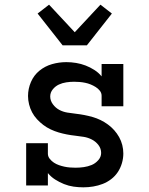

<svg xmlns="http://www.w3.org/2000/svg" viewBox="-20 -794 640 822"><path d="M337 8Q316 8 295 5Q274 2 254 -6Q234 -14 216 -25.5Q198 -37 185 -53V0H92V-181H185V-136Q185 -124 193 -114Q201 -104 211 -97.5Q221 -91 232.5 -87Q244 -83 255.5 -80.5Q267 -78 279 -77Q291 -76 303 -76Q321 -76 338.5 -78.5Q356 -81 372 -87.5Q388 -94 400.5 -108Q413 -122 413 -139Q413 -158 401.5 -173Q390 -188 373.5 -196.5Q357 -205 339 -208Q321 -211 302.5 -213Q284 -215 266 -218.5Q248 -222 231 -227Q214 -232 197 -240Q180 -248 165.5 -259Q151 -270 138.5 -283.5Q126 -297 117.5 -313Q109 -329 104.5 -347Q100 -365 100 -383Q100 -414 112.5 -443Q125 -472 149 -491.5Q173 -511 203 -519.5Q233 -528 264 -528Q285 -528 306 -524.5Q327 -521 346.5 -513.5Q366 -506 384 -494.5Q402 -483 415 -467V-520H508V-339H415V-384Q415 -396 407.5 -405.5Q400 -415 389.5 -421.5Q379 -428 368 -432.5Q357 -437 345 -439.5Q333 -442 321 -443Q309 -444 297 -444Q281 -444 264 -441.5Q247 -439 232 -432Q217 -425 206 -411.5Q195 -398 195 -381Q195 -363 206.5 -347.5Q218 -332 234 -323.5Q250 -315 268.5 -312Q287 -309 305 -307Q323 -305 341 -301.5Q359 -298 376.5 -293Q394 -288 410.5 -280Q427 -272 442 -261Q457 -250 469 -236.5Q481 -223 490 -207Q499 -191 503.5 -173Q508 -155 508 -137Q508 -116 502 -95.5Q496 -75 484.5 -57.5Q473 -40 456 -27Q439 -14 419.5 -6.5Q400 1 379 4.5Q358 8 337 8ZM248 -600 141 -736 190 -774 300 -656 410 -774 459 -736 352 -600Z"/></svg>

Font: Iosevka Etoile Medium
Style: Regular
Weight: 500
Designer: Belleve Invis
Foundry: Belleve Invis
Version: Version 22.1.2; ttfautohint (v1.8.4)